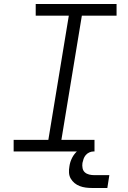

<svg xmlns="http://www.w3.org/2000/svg" viewBox="-20 -755 640 957"><path d="M48 0V-58H221L323 -677H158V-735H561V-677H388L286 -58H451V0ZM440 182Q423 182 407.5 180Q392 178 377.5 172.5Q363 167 351.5 157.5Q340 148 332.5 135Q325 122 324 106Q323 90 326 74Q329 52 339.5 31.5Q350 11 367.5 -4Q385 -19 407 -25.5Q429 -32 450 -32L445 0Q435 0 424.5 5Q414 10 407 18.5Q400 27 396.5 37Q393 47 391 57Q389 70 391.5 83Q394 96 403 104Q412 112 424.5 115Q437 118 450 118H525L515 182Z"/></svg>

Font: Iosevka Curly Slab LtEx
Style: Italic
Weight: 300
Width: 7
Italic angle: -9°
Monospace: yes
Designer: Belleve Invis
Foundry: Belleve Invis
Version: Version 11.1.0; ttfautohint (v1.8.3)